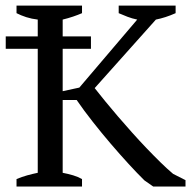

<svg xmlns="http://www.w3.org/2000/svg" viewBox="-20 -683 707 703"><path d="M1 -549.8H118.2V-611.3Q96.2 -613.8 76.4 -620.1Q56.6 -626.5 40.5 -634.8V-662.6H280.3V-634.8Q265.6 -628.4 247.6 -622.3Q229.5 -616.2 209.5 -611.3V-549.8H313V-504.4H209.5V-349.1L270.5 -362.3L482.4 -611.3Q463.4 -615.2 446.8 -621.6Q430.2 -627.9 414.6 -634.8V-662.6H623V-634.8Q604.5 -626.5 586.2 -620.6Q567.9 -614.7 550.8 -611.3L326.7 -360.4Q342.8 -339.8 364.5 -313.2Q386.2 -286.6 411.1 -257.6Q436 -228.5 462.9 -198.5Q489.7 -168.5 516.4 -140.6Q543 -112.8 567.9 -88.4Q592.8 -64 613.8 -46.4L659.2 -23.4V0H541L508.8 -22.5Q482.9 -47.9 450.9 -82.8Q418.9 -117.7 385.5 -156.7Q352.1 -195.8 319.6 -237.1Q287.1 -278.3 260.7 -316.9H209.5V-50.3Q230 -46.4 248 -41Q266.1 -35.6 280.3 -27.3V0H40.5V-27.3Q60.1 -35.6 79.6 -41Q99.1 -46.4 118.2 -50.3V-504.4H1Z"/></svg>

Font: PT Astra Serif
Style: Regular
Weight: 400
Designer: A.Korolkova, I. Chaeva
Foundry: ParaType Ltd
Version: Version 1.002